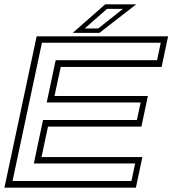

<svg xmlns="http://www.w3.org/2000/svg" viewBox="-30 -868 797 888"><path d="M-9.5 0 139.5 -700H747.5L717.5 -558.5H251L222 -424H654L624 -282.5H192L162 -141.5H628.5L598.5 0ZM28 -31H578L595 -112H126.5L169 -313H603L620.5 -394H186L227.5 -589.5H696.5L713.5 -670.5H164ZM306.5 -716 456.5 -848H600L430 -716ZM362 -736.5H424.5L538.5 -827H465Z"/></svg>

Font: Tourney Expanded Light
Style: Italic
Weight: 300
Width: 7
Italic angle: -12°
Designer: Tyler Finck
Foundry: Etcetera Type Co
Version: Version 1.010; ttfautohint (v1.8.3)